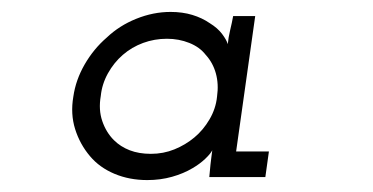

<svg xmlns="http://www.w3.org/2000/svg" viewBox="-20 -603 625 322"><path d="M103 -441Q107 -469 122 -495Q137 -521 159 -540Q180 -560 208.5 -571.5Q237 -583 266 -583Q286 -583 302.5 -578Q319 -573 332 -564Q345 -556 352.5 -546Q360 -536 362 -529Q363 -540 366 -552.5Q369 -565 371 -576H408L376 -349H431L425 -306H331L333 -327Q334 -334 334.5 -339.5Q335 -345 336 -351Q333 -345 324 -336.5Q315 -328 303 -321Q288 -312 268.5 -306.5Q249 -301 227 -301Q197 -301 172 -311.5Q147 -322 131 -341Q114 -361 106 -386.5Q98 -412 103 -441ZM149 -442Q145 -419 151.5 -400Q158 -381 171 -368Q182 -357 197.5 -351Q213 -345 233 -345Q254 -345 272.5 -352.5Q291 -360 306 -372.5Q321 -385 331.5 -403Q342 -421 344 -441Q347 -462 342 -480Q337 -498 325 -511Q315 -524 297.5 -531Q280 -538 260 -538Q239 -538 220 -531Q201 -524 186 -511Q171 -498 161 -480Q151 -462 149 -442Z"/></svg>

Font: Josefin Slab SemiBold
Style: Italic
Weight: 600
Italic angle: -12°
Designer: Santiago Orozco
Foundry: Typemade
Version: Version 2.000